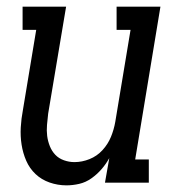

<svg xmlns="http://www.w3.org/2000/svg" viewBox="-20 -550 540 578"><path d="M180 8Q154 8 129.5 -0.5Q105 -9 87 -26Q69 -43 59 -66Q49 -89 45 -114.5Q41 -140 42.5 -166.5Q44 -193 49 -219L89 -460H48V-530H179L125 -208Q123 -191 121.5 -174Q120 -157 122 -141Q124 -125 130 -110Q136 -95 146.5 -84Q157 -73 172.5 -67.5Q188 -62 204 -62Q227 -62 249.5 -71Q272 -80 288.5 -98Q305 -116 314 -138Q323 -160 327 -183L373 -460H331V-530H463L387 -70H428V0H296L309 -74Q299 -56 285.5 -40.5Q272 -25 255 -13Q238 -1 218.5 3.5Q199 8 180 8Z"/></svg>

Font: Iosevka Slab Oblique
Style: Regular
Weight: 400
Italic angle: -9°
Monospace: yes
Designer: Belleve Invis
Foundry: Belleve Invis
Version: Version 11.1.1; ttfautohint (v1.8.3)